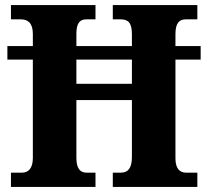

<svg xmlns="http://www.w3.org/2000/svg" viewBox="-20 -734 817 754"><path d="M23 0H355V-56H319C295 -56 280 -73 280 -113V-341H498V-117C498 -73 482 -56 455 -56H423V0H755V-56H710C686 -56 669 -72 669 -112V-500H768V-553H669V-600C669 -645 685 -658 710 -658H755V-714H423V-658H454C483 -658 498 -645 498 -600V-553H280V-602C280 -645 295 -658 319 -658H355V-714H23V-658H62C88 -658 109 -645 109 -601V-553H9V-500H109V-113C109 -73 91 -56 67 -56H23ZM280 -405V-500H498V-405Z"/></svg>

Font: Noto Serif Bengali SemiCondensed ExtraBold
Style: Regular
Weight: 800
Width: 4
Designer: Juan Bruce, Universal Thirst, Indian Type Foundry and the Monotype Design Team.
Foundry: Monotype Imaging Inc.
Version: Version 2.003